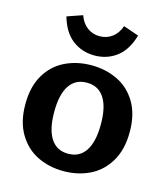

<svg xmlns="http://www.w3.org/2000/svg" viewBox="-110 -805 788 906"><g transform="rotate(15 284.0 -352.5)"><path d="M109 -694 184 -720Q197 -683 223.5 -663.5Q250 -644 284 -644Q318 -644 344.5 -663.5Q371 -683 384 -720L459 -694Q438 -620 391.5 -585Q345 -550 284 -550Q223 -550 176.5 -585Q130 -620 109 -694ZM29 -244Q29 -330 63.5 -388Q98 -446 156 -474Q214 -502 284 -502Q354 -502 412 -474Q470 -446 504.5 -388Q539 -330 539 -244Q539 -158 504 -99.5Q469 -41 411.5 -13Q354 15 284 15Q214 15 156.5 -13Q99 -41 64 -99.5Q29 -158 29 -244ZM398 -244Q398 -329 369 -373Q340 -417 284 -417Q228 -417 199 -373Q170 -329 170 -244Q170 -159 199 -114.5Q228 -70 284 -70Q340 -70 369 -114.5Q398 -159 398 -244Z"/></g></svg>

Font: Maitree
Style: Bold
Weight: 700
Designer: CadsonDemak Team
Foundry: CadsonDemak
Version: Version 1.002